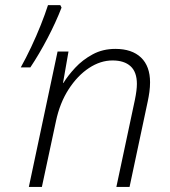

<svg xmlns="http://www.w3.org/2000/svg" viewBox="-20 -734 666 754"><path d="M93.3 0 206.1 -531.7H249L227.5 -408.2H229Q246.6 -437 275.4 -468Q304.2 -499 343.8 -520.5Q383.3 -542 433.1 -542Q498 -542 533.7 -508.1Q569.3 -474.1 569.3 -410.6Q569.3 -392.6 566.7 -373Q564 -353.5 560.1 -335.4L488.8 0H437L509.8 -342.3Q517.6 -380.4 517.6 -404.3Q517.6 -451.2 492.7 -473.9Q467.8 -496.6 421.9 -496.6Q374.5 -496.6 329.3 -466.8Q284.2 -437 249.5 -383.3Q214.8 -329.6 199.7 -257.8L144.5 0ZM61.5 -469.2Q82 -505.9 102.5 -549.3Q123 -592.8 140.1 -635.7Q157.2 -678.7 168.5 -713.9H216.8L221.7 -704.1Q199.2 -646 166.7 -584Q134.3 -522 99.1 -469.2Z"/></svg>

Font: Open Sans Light
Style: Italic
Weight: 300
Italic angle: -12°
Designer: Monotype Design Team
Foundry: Monotype Imaging Inc.
Version: Version 3.003; ttfautohint (v1.8.4)